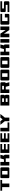

<svg xmlns="http://www.w3.org/2000/svg" viewBox="5046 -5586 540 10671"><g transform="rotate(-90 5315.5 -250.0)"><path d="M50 -500H650V-400H450V0H250V-400H50Z M1300 -500Q1320 -500 1335 -485Q1350 -470 1350 -450V-50Q1350 -29 1335 -14.5Q1320 0 1300 0H800Q779 0 764.5 -14.5Q750 -29 750 -50V-450Q750 -470 764.5 -485Q779 -500 800 -500ZM950 -400V-100H1150V-400Z M1450 -500H1650V-300H1793L1850 -500H2050L2000 -300Q2020 -300 2035 -285Q2050 -270 2050 -250V0H1850V-200H1650V0H1450Z M2150 -500H2650V-400H2350V-300H2650V-200H2350V-100H2650V0H2150Z M2750 -500H3250V-400H2950V-300H3250V-200H2950V-100H3250V0H2750Z M3350 -500H3550V-100H3850V0H3350Z M3716 -500H3916L4016 -375L4116 -500H4316L4116 -250V0H3916V-250Z M4787 0V-500H5331Q5351 -500 5366 -485Q5381 -470 5381 -450V-300Q5381 -280 5367.5 -266Q5354 -252 5335 -250Q5354 -248 5367.5 -233.5Q5381 -219 5381 -200V-50Q5381 -29 5366 -14.5Q5351 0 5331 0ZM4987 -100H5187V-200H4987ZM5187 -400H4987V-300H5187Z M5481 -500H6031Q6051 -500 6066 -485Q6081 -470 6081 -450V-250Q6081 -229 6066 -214.5Q6051 -200 6031 -200L6081 0H5881L5831 -200H5681V0H5481ZM5681 -400V-300H5881V-400Z M6731 -500Q6751 -500 6766 -485Q6781 -470 6781 -450V-50Q6781 -29 6766 -14.5Q6751 0 6731 0H6231Q6210 0 6195.5 -14.5Q6181 -29 6181 -50V-450Q6181 -470 6195.5 -485Q6210 -500 6231 -500ZM6381 -400V-100H6581V-400Z M7431 -500Q7451 -500 7466 -485Q7481 -470 7481 -450V-50Q7481 -29 7466 -14.5Q7451 0 7431 0H6931Q6910 0 6895.5 -14.5Q6881 -29 6881 -50V-450Q6881 -470 6895.5 -485Q6910 -500 6931 -500ZM7081 -400V-100H7281V-400Z M7581 -500H7781V-300H7924L7981 -500H8181L8131 -300Q8151 -300 8166 -285Q8181 -270 8181 -250V0H7981V-200H7781V0H7581Z M8281 -500H8481V0H8281Z M8581 -500H8781L8981 -204V-500H9181V0H8981V-4L8781 -300V0H8581Z M9881 -500V-400H9481V-100H9681V-250H9881V-50Q9881 -29 9866 -14.5Q9851 0 9831 0H9331Q9310 0 9295.5 -14.5Q9281 -29 9281 -50V-450Q9281 -470 9295.5 -485Q9310 -500 9331 -500Z M10581 -500V-400H10181V-300H10531Q10551 -300 10566 -285Q10581 -270 10581 -250V-50Q10581 -29 10566 -14.5Q10551 0 10531 0H9981V-100H10381V-200H10031Q10010 -200 9995.5 -214.5Q9981 -229 9981 -250V-450Q9981 -470 9995.5 -485Q10010 -500 10031 -500Z"/></g></svg>

Font: Tokeely Brookings
Style: Regular
Weight: 400
Designer: Peter Wiegel
Foundry: Peter Wiegel
Version: Version 2.001